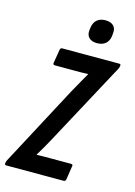

<svg xmlns="http://www.w3.org/2000/svg" viewBox="-147 -919 695 986"><g transform="rotate(15 200.5 -426.0)"><path d="M-12 0Q-21 0 -20 -9L-19 -15Q-18 -19 -17 -22Q-16 -25 -14 -28L212 -453Q227 -480 243 -508.5Q259 -537 273 -561V-562Q254 -561 233 -561Q212 -561 194 -561H97Q85 -561 87 -572L99 -644Q101 -655 110 -655H413Q423 -655 421 -646L420 -640Q419 -636 418 -633Q417 -630 415 -627L179 -189Q166 -165 152 -140.5Q138 -116 125 -95V-93Q145 -94 164.5 -94Q184 -94 203 -94H307Q319 -94 316 -83L305 -11Q303 0 293 0ZM275 -727Q247 -727 232.5 -741.5Q218 -756 221 -782L223 -797Q227 -824 244 -838Q261 -852 288 -852Q316 -852 331 -837.5Q346 -823 342 -796L341 -782Q337 -755 320 -741Q303 -727 275 -727Z"/></g></svg>

Font: Sofia Sans Extra Condensed
Style: Bold Italic
Weight: 700
Italic angle: -9°
Designer: Botio Nikoltchev, Ani Petrova
Foundry: lettersoup
Version: Version 4.101